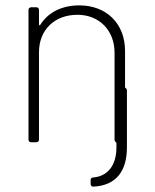

<svg xmlns="http://www.w3.org/2000/svg" viewBox="-20 -529 575 714"><path d="M445 -205V-340C445 -441 376 -509 275 -509C210 -509 159 -483 130 -437C128 -434 125 -434 125 -438V-492C125 -498 121 -502 115 -502H96C90 -502 86 -498 86 -492V-10C86 -4 90 0 96 0H115C121 0 125 -4 125 -10V-335C125 -417 182 -474 268 -474C349 -474 406 -416 406 -333V-10C406 -6 408 -2 410 -1C412 0 413 1 413 3V19C413 82 384 126 327 131C320 131 317 135 317 141V155C317 161 321 165 327 165C413 161 452 106 452 19V-192C452 -196 450 -200 448 -201C446 -202 445 -203 445 -205Z"/></svg>

Font: Barlow ExtraLight
Style: Regular
Weight: 275
Designer: Jeremy Tribby
Foundry: Tribby Type
Version: Version 1.422;hotconv 1.0.109;makeotfexe 2.5.65596